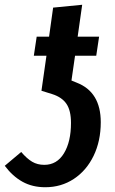

<svg xmlns="http://www.w3.org/2000/svg" viewBox="-42 -772 481 806"><path d="M381 -259Q381 -180 351 -118Q321 -56 268 -21Q215 14 148 14Q94 14 52.5 -9Q11 -32 -22 -76L47 -134Q71 -106 93 -93Q115 -80 144 -80Q197 -80 226.5 -128.5Q256 -177 256 -256Q256 -308 237 -336Q218 -364 177 -377L132 -391L153 -538H100L112 -618H164L181 -740L303 -752L284 -618H374L362 -538H273L258 -434L280 -425Q381 -386 381 -259Z"/></svg>

Font: Fira Sans Extra Condensed Medium
Style: Italic
Weight: 500
Width: 3
Italic angle: -8°
Designer: Carrois Corporate & Edenspiekermann AG
Foundry: Carrois Corporate GbR & Edenspiekermann AG
Version: Version 4.203